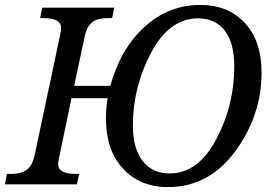

<svg xmlns="http://www.w3.org/2000/svg" viewBox="-41 -745 1108 776"><path d="M394 -348.1H248L198.2 -109.9Q193.8 -88.9 193.8 -82Q193.8 -42 266.1 -42H278.8L270 0H-21L-13.2 -42H0Q48.3 -42 69.3 -60.3Q90.3 -78.6 98.1 -113.8L202.1 -604Q206.1 -622.6 206.1 -631.8Q206.1 -671.9 133.8 -671.9H121.1L129.9 -713.9H420.9L412.1 -671.9H398.9Q351.1 -671.9 330.1 -653.8Q309.1 -635.7 301.8 -600.1L258.8 -397.9H404.8Q445.8 -547.4 543 -636.2Q640.1 -725.1 769 -725.1Q879.9 -725.1 948 -652.8Q1016.1 -580.6 1016.1 -450.2Q1016.1 -278.8 909.9 -133.8Q803.7 11.2 637.2 11.2Q524.9 11.2 456.1 -63.5Q387.2 -138.2 387.2 -266.1Q387.2 -311.5 394 -348.1ZM644 -43.9Q759.8 -43.9 832.8 -181.6Q905.8 -319.3 905.8 -477.1Q905.8 -570.8 867.7 -620.8Q829.6 -670.9 759.8 -670.9Q643.6 -670.9 569.8 -532.2Q496.1 -393.6 496.1 -237.8Q496.1 -145 535.6 -94.5Q575.2 -43.9 644 -43.9Z"/></svg>

Font: Droid Serif
Style: Italic
Weight: 400
Italic angle: -12°
Designer: Monotype Design team
Foundry: Monotype Imaging Inc.
Version: Version 1.03